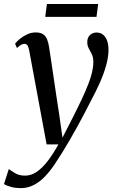

<svg xmlns="http://www.w3.org/2000/svg" viewBox="-69 -701 582 968"><path d="M78.5 -445Q75 -464.5 69.5 -472.2Q64 -480 55 -480Q45.5 -480 36.5 -474.5Q27.5 -469 16.5 -459L7 -480.5Q15.5 -492 31.2 -505Q47 -518 67.8 -527.8Q88.5 -537.5 111 -537.5Q134.5 -537.5 148 -528.5Q161.5 -519.5 168.2 -503Q175 -486.5 178.5 -463.5Q184.5 -423.5 191 -380.8Q197.5 -338 203.8 -294Q210 -250 216.8 -206.2Q223.5 -162.5 230 -120.5L246 -7L300.5 -113.5Q326.5 -165 345.2 -205.2Q364 -245.5 376.5 -277.8Q389 -310 395.2 -337Q401.5 -364 401.5 -389Q401.5 -412 393.8 -427.8Q386 -443.5 378.5 -457.2Q371 -471 371 -489Q371 -511 384.2 -524Q397.5 -537 417.5 -537Q437.5 -537 451 -525.8Q464.5 -514.5 471.2 -495.2Q478 -476 478 -450.5Q478 -413.5 466.2 -371.5Q454.5 -329.5 434.8 -285Q415 -240.5 390.5 -195Q374.5 -163 356.5 -129Q338.5 -95 319.8 -60.8Q301 -26.5 282 6Q263 38.5 244.5 68.5Q226 98.5 209 123.5Q184 161.5 157.2 189.2Q130.5 217 100.2 232.2Q70 247.5 35.5 247.5Q10.5 247.5 -11.2 242Q-33 236.5 -49 227L-24.5 151Q-13.5 160 7.2 172.2Q28 184.5 57.5 184.5Q87.5 184.5 115.2 166Q143 147.5 170.2 112.5Q197.5 77.5 225.5 27H166ZM167.5 -681H426L417.5 -616H159Z"/></svg>

Font: Merriweather 96pt
Style: Italic
Weight: 400
Italic angle: -7.8°
Version: Version 2.101